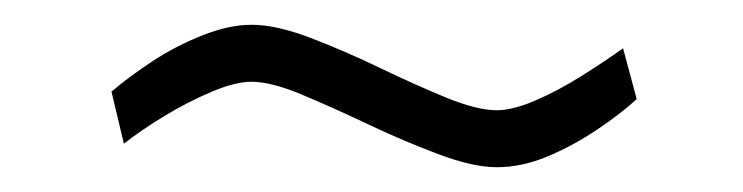

<svg xmlns="http://www.w3.org/2000/svg" viewBox="-20 -341 600 155"><path d="M381 -206Q362 -206 334 -216.5Q306 -227 277.5 -240.5Q249 -254 224 -264.5Q199 -275 183 -275Q170 -275 151 -267Q132 -259 113 -247.5Q94 -236 80 -225L70 -267Q84 -279 103 -291.5Q122 -304 143.5 -312.5Q165 -321 183 -321Q203 -321 230.5 -310.5Q258 -300 286 -286.5Q314 -273 339.5 -262.5Q365 -252 381 -252Q394 -252 412.5 -260Q431 -268 450 -280Q469 -292 483 -302L494 -261Q481 -249 461.5 -236Q442 -223 421.5 -214.5Q401 -206 381 -206Z"/></svg>

Font: Cairo Play Light
Style: Regular
Weight: 300
Version: Version 3.119